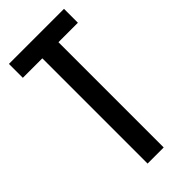

<svg xmlns="http://www.w3.org/2000/svg" viewBox="-214 -706 752 752"><g transform="rotate(-45 162.0 -330.0)"><path d="M117.7 -660H207V0H117.7ZM9.7 -660H314.7V-583H9.7Z"/></g></svg>

Font: Bricolage Grotesque 96pt Condensed ExBd
Style: Regular
Weight: 800
Width: 3
Designer: Mathieu Triay
Foundry: Atelier Triay
Version: Version 1.001;Glyphs 3.2 (3207)